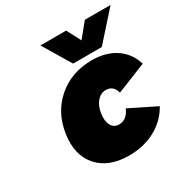

<svg xmlns="http://www.w3.org/2000/svg" viewBox="-176 -914 1030 1067"><g transform="rotate(-30 339.0 -380.5)"><path d="M104 -271Q122.6 -399.9 212.9 -477.5Q303.2 -555.2 434.1 -555.2Q523.4 -555.2 585.2 -513.7Q647 -472.2 669.9 -397L480 -320.8Q466.3 -373 418 -373Q385.3 -373 361.6 -345.5Q337.9 -317.9 331.1 -272Q324.2 -225.6 339.8 -197.8Q355.5 -169.9 388.2 -169.9Q438 -169.9 463.9 -229L633.8 -145Q593.3 -72.3 519 -32.2Q444.8 7.8 351.1 7.8Q220.7 7.8 153.3 -68.1Q85.9 -144 104 -271ZM228 -769H393.1L439.9 -679.2L513.2 -769H678.2L519 -590.8H335Z"/></g></svg>

Font: Trueno Black
Style: Italic
Weight: 900
Designer: Julieta Ulanovsky
Foundry: Julieta Ulanovsky
Version: Version 3.001b | FøM Fix